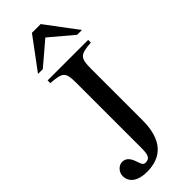

<svg xmlns="http://www.w3.org/2000/svg" viewBox="-297 -916 961 961"><g transform="rotate(-45 183.5 -436.0)"><path d="M367 -719 242 -886H180L56 -719H90L211 -822L333 -719ZM354 -662H67V-643C148 -636 160 -631 160 -550V-94C160 -44 154 -24 123 -24C103 -24 102 -43 92 -68C81 -96 66 -110 43 -110C16 -110 -6 -84 -6 -58C-6 -11 35 14 95 14C201 14 262 -48 262 -185V-549C262 -626 273 -637 354 -643Z"/></g></svg>

Font: STIXGeneral
Style: Regular
Weight: 400
Designer: MicroPress Inc., with final additions and corrections provided by Coen Hoffman, Elsevier (retired)
Version: Version 1.1.0